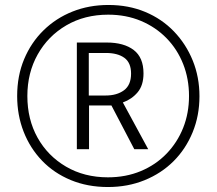

<svg xmlns="http://www.w3.org/2000/svg" viewBox="-20 -743 871 772"><path d="M414 9Q332 9 264.5 -19Q197 -47 149 -97Q101 -147 75 -213.5Q49 -280 49 -357Q49 -438 77 -505Q105 -572 155 -621Q205 -670 271.5 -696.5Q338 -723 416 -723Q497 -723 564 -695Q631 -667 679.5 -616.5Q728 -566 755 -499.5Q782 -433 782 -356Q782 -278 754.5 -211Q727 -144 678 -95Q629 -46 561.5 -18.5Q494 9 414 9ZM414 -30Q486 -30 546 -55Q606 -80 649.5 -125Q693 -170 716.5 -229Q740 -288 740 -357Q740 -426 716.5 -485.5Q693 -545 649.5 -589.5Q606 -634 546.5 -659Q487 -684 415 -684Q320 -684 246.5 -641Q173 -598 131.5 -524Q90 -450 90 -357Q90 -263 131 -189.5Q172 -116 245.5 -73Q319 -30 414 -30ZM289 -143V-572H409Q478 -572 517.5 -542Q557 -512 557 -448Q557 -400 533.5 -372Q510 -344 474 -331L576 -143H520L428 -319H338V-143ZM405 -359Q450 -359 478.5 -380Q507 -401 507 -447Q507 -491 480 -510.5Q453 -530 406 -530H337V-359Z"/></svg>

Font: Noto Sans Gurmukhi Condensed Light
Style: Regular
Weight: 300
Width: 3
Designer: Jelle Bosma - Monotype Design Team
Foundry: Monotype Imaging Inc.
Version: Version 2.004; ttfautohint (v1.8.4.7-5d5b)